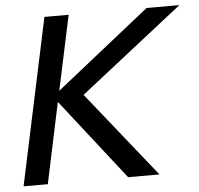

<svg xmlns="http://www.w3.org/2000/svg" viewBox="-51 -752 835 805"><g transform="rotate(-5 366.5 -350.0)"><path d="M16 0 165 -700H267L200 -386L595 -700H733L300 -360L588 0H456L190 -340L118 0Z"/></g></svg>

Font: Red Hat Display Medium
Style: Italic
Weight: 500
Italic angle: -12°
Designer: Pentagram, MCKL
Foundry: Pentagram, MCKL
Version: Version 1.023; ttfautohint (v1.8.3)